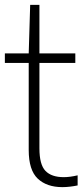

<svg xmlns="http://www.w3.org/2000/svg" viewBox="-20 -760 342 789"><path d="M236.5 9Q172 9 135 -26Q98 -61 98 -143.5V-501.5H0V-540.5H98L104 -740H142V-540.5H289.5V-501.5H142V-150.5Q142 -83.5 166.8 -57.8Q191.5 -32 242 -32Q267 -32 299 -39.5V2Q285 5 268.2 7Q251.5 9 236.5 9Z"/></svg>

Font: Encode Sans Cnd XLt
Style: Regular
Weight: 200
Width: 3
Designer: Multiple Designers
Foundry: Impallari Type
Version: Version 3.002; ttfautohint (v1.8.3) -l 8 -r 50 -G 200 -x 14 